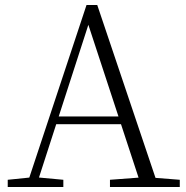

<svg xmlns="http://www.w3.org/2000/svg" viewBox="-20 -750 747 770"><path d="M11 0V-29L109 -39H126L234 -29V0ZM85 0 327 -730H370L616 0H548L324 -682H344L340 -668L124 0ZM192 -252 194 -283H493L495 -252ZM421 0V-29L554 -39H574L701 -29V0Z"/></svg>

Font: Noto Serif JP ExtraLight
Style: Regular
Weight: 200
Designer: Ryoko NISHIZUKA  (kana & ideographs); Frank Grießhammer (Latin, Greek & Cyrillic); Wenlong ZHANG  (bopomofo); Sandoll Co
Foundry: Adobe
Version: Version 2.002-H1;hotconv 1.1.0;makeotfexe 2.6.0